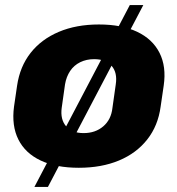

<svg xmlns="http://www.w3.org/2000/svg" viewBox="-20 -647 696 753"><path d="M289 11Q200 11 139.5 -17.5Q79 -46 52 -100Q25 -154 35 -229L47 -311Q58 -386 100 -439.5Q142 -493 210.5 -522Q279 -551 368 -551Q457 -551 517.5 -522.5Q578 -494 605.5 -440Q633 -386 622 -311L610 -229Q600 -154 557.5 -100Q515 -46 446.5 -17.5Q378 11 289 11ZM308 -125Q354 -125 385 -151.5Q416 -178 421 -224L434 -316Q441 -362 418 -388.5Q395 -415 349 -415Q319 -415 294.5 -403Q270 -391 255 -368.5Q240 -346 235 -316L222 -224Q216 -179 239 -152Q262 -125 308 -125ZM542 -627 168 86H115L489 -627Z"/></svg>

Font: Pathway Extreme SemiCondensed ExtraBold
Style: Italic
Weight: 800
Width: 4
Italic angle: -8°
Version: Version 1.001;gftools[0.9.26]